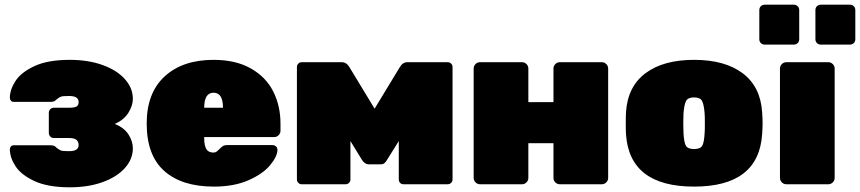

<svg xmlns="http://www.w3.org/2000/svg" viewBox="-20 -785 3664 818"><path d="M209 -326H274Q298 -326 306.5 -331.5Q315 -337 315 -350Q315 -376 275 -376Q248 -376 240.5 -373.5Q233 -371 223 -363Q221 -361 215 -356Q209 -351 195 -351H38Q31 -351 26.5 -356Q22 -361 22 -368Q22 -403 46 -440Q70 -477 127 -503.5Q184 -530 277 -530Q356 -530 417 -508Q478 -486 512 -448Q546 -410 546 -364Q546 -335 527 -304.5Q508 -274 469 -257Q509 -241 527.5 -212Q546 -183 546 -153Q546 -107 512 -69Q478 -31 417 -9Q356 13 277 13Q184 13 127 -13.5Q70 -40 46 -77Q22 -114 22 -149Q22 -156 26.5 -161Q31 -166 38 -166H195Q209 -166 215 -161Q221 -156 223 -154Q233 -146 240.5 -143.5Q248 -141 275 -141Q315 -141 315 -167Q315 -181 306 -189Q297 -197 274 -197H209Q200 -197 194 -203.5Q188 -210 188 -219V-304Q188 -313 194 -319.5Q200 -326 209 -326Z M850 -196Q850 -165 859 -150Q868 -135 889 -135Q897 -135 902 -138.5Q907 -142 918 -153Q927 -162 933 -164.5Q939 -167 951 -167H1140Q1149 -167 1155.5 -161.5Q1162 -156 1162 -147Q1162 -119 1131 -81.5Q1100 -44 1038.5 -17Q977 10 891 10Q755 10 680 -56.5Q605 -123 605 -259Q605 -389 681.5 -459.5Q758 -530 890 -530Q984 -530 1048.5 -493.5Q1113 -457 1144 -395.5Q1175 -334 1175 -258V-228Q1175 -217 1167 -209Q1159 -201 1148 -201H850ZM930 -326Q930 -390 890 -390Q850 -390 850 -326Z M1436 -520H1265Q1257 -520 1251 -514Q1245 -508 1245 -500V-20Q1245 -12 1251 -6Q1257 0 1265 0H1453Q1461 0 1467 -6Q1473 -12 1473 -20V-184L1522 -104Q1534 -85 1550 -85H1602Q1612 -85 1618 -90Q1624 -95 1629 -104L1679 -184V-20Q1679 -12 1684.5 -6Q1690 0 1699 0H1887Q1896 0 1902 -6Q1908 -12 1908 -20V-500Q1908 -508 1902 -514Q1896 -520 1887 -520H1716Q1696 -520 1684 -500L1576 -322L1468 -500Q1456 -520 1436 -520Z M2338 -27V-175H2231V-27Q2231 -16 2223 -8Q2215 0 2204 0H2025Q2014 0 2006 -8Q1998 -16 1998 -27V-493Q1998 -504 2006 -512Q2014 -520 2025 -520H2204Q2215 -520 2223 -512Q2231 -504 2231 -493V-350H2338V-493Q2338 -504 2346 -512Q2354 -520 2365 -520H2544Q2555 -520 2563 -512Q2571 -504 2571 -493V-27Q2571 -16 2563 -8Q2555 0 2544 0H2365Q2354 0 2346 -8Q2338 -16 2338 -27Z M3229 -260Q3229 -243 3227 -213Q3212 10 2937 10Q2662 10 2647 -213Q2646 -228 2646 -260Q2646 -292 2647 -307Q2654 -416 2730 -473Q2806 -530 2937 -530Q3068 -530 3144 -473Q3220 -416 3227 -307Q3229 -277 3229 -260ZM2892 -302 2891 -260 2892 -218Q2894 -179 2902 -164.5Q2910 -150 2937 -150Q2964 -150 2972 -164.5Q2980 -179 2982 -218Q2983 -228 2983 -260Q2983 -292 2982 -302Q2979 -340 2971 -355Q2963 -370 2937 -370Q2911 -370 2903 -355Q2895 -340 2892 -302Z M3303 -27V-493Q3303 -504 3311 -512Q3319 -520 3330 -520H3509Q3520 -520 3528 -512Q3536 -504 3536 -493V-27Q3536 -16 3528 -8Q3520 0 3509 0H3330Q3319 0 3311 -8Q3303 -16 3303 -27ZM3385 -742V-618Q3385 -608 3378.5 -601.5Q3372 -595 3362 -595H3238Q3228 -595 3221.5 -601.5Q3215 -608 3215 -618V-742Q3215 -752 3221.5 -758.5Q3228 -765 3238 -765H3362Q3372 -765 3378.5 -758.5Q3385 -752 3385 -742ZM3624 -742V-618Q3624 -608 3617.5 -601.5Q3611 -595 3601 -595H3477Q3467 -595 3460.5 -601.5Q3454 -608 3454 -618V-742Q3454 -752 3460.5 -758.5Q3467 -765 3477 -765H3601Q3611 -765 3617.5 -758.5Q3624 -752 3624 -742Z"/></svg>

Font: Rubik
Style: Regular
Weight: 900
Designer: Hubert & Fischer
Foundry: Hubert & Fischer
Version: Version 1.100